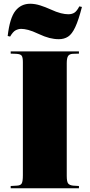

<svg xmlns="http://www.w3.org/2000/svg" viewBox="-20 -1004 478 1024"><path d="M37 0V-12L71 -14Q90 -15 96 -26Q102 -37 102 -70V-673Q102 -698 95.5 -707Q89 -716 66 -717L37 -718V-730H401V-718L368 -717Q350 -716 343 -705Q336 -694 336 -667V-66Q336 -35 343.5 -25.5Q351 -16 370 -14L401 -12V0ZM294 -795Q269 -795 243.5 -801.5Q218 -808 186 -823Q152 -839 130.5 -844.5Q109 -850 93 -850Q78 -850 63.5 -842.5Q49 -835 34 -809L21 -812Q32 -908 62 -946Q92 -984 141 -984Q167 -984 195 -975Q223 -966 247 -955Q282 -939 304.5 -933.5Q327 -928 344 -928Q364 -928 377 -936.5Q390 -945 403 -970L417 -967Q399 -897 381.5 -859.5Q364 -822 343 -808.5Q322 -795 294 -795Z"/></svg>

Font: Literata 72pt Black
Style: Regular
Weight: 900
Designer: Latin by Veronika Burian and Jose Scaglione. Greek by Irene Vlachou. Cyrillic by Vera Evstafieva.
Foundry: TypeTogether
Version: Version 3.002